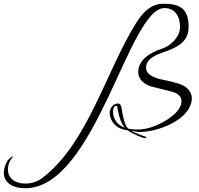

<svg xmlns="http://www.w3.org/2000/svg" viewBox="-462 -684 1063 1024"><path d="M204 -3C189 -8 177 -15 168 -24C150 -42 141 -64 141 -89C141 -114 153 -120 159 -120C164 -120 164 -111 167 -94C172 -66 184 -23 204 -3ZM544 -541C544 -646 487 -664 409 -664C347 -664 304 -624 267 -566C108 -317 7 81 -235 264C-263 286 -296 295 -328 295C-381 295 -426 266 -419 209C-417 191 -413 177 -393 152C-393 152 -393 151 -394 151C-398 151 -404 153 -406 157L-421 171C-434 193 -439 212 -441 229C-448 287 -396 320 -328 320C48 320 223 -641 415 -641C465 -641 498 -606 498 -538C498 -492 455 -441 398 -423C336 -403 275 -363 275 -299C275 -264 304 -234 347 -222L455 -195C490 -186 506 -166 506 -145C506 -84 414 -32 368 -14C336 0 302 7 266 7C250 7 235 5 222 2C210 -9 205 -25 200 -41C199 -47 192 -67 187 -103C185 -122 178 -132 167 -132C140 -132 123 -105 123 -81C123 -68 127 -55 134 -41C141 -28 149 -19 158 -12C170 -1 191 7 219 11C239 27 296 52 309 52C316 52 319 51 319 48C319 47 319 46 317 46C299 41 245 19 236 13C248 15 270 20 283 20C379 20 554 -44 561 -156C562 -179 552 -202 525 -222C509 -233 489 -242 387 -263C341 -276 317 -295 317 -322C317 -373 372 -392 411 -406C492 -433 544 -466 544 -541Z"/></svg>

Font: AlexBrush
Style: Regular
Weight: 400
Designer: Robert E. Leuschke
Foundry: Robert E. Leuschke
Version: Version 1.001